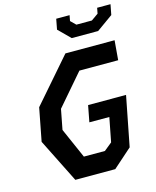

<svg xmlns="http://www.w3.org/2000/svg" viewBox="-135 -1032 914 1124"><g transform="rotate(-15 322.0 -470.0)"><path d="M179.5 0H421.5L536 -101.5L595 -403.5H365L346 -304H467L438.5 -157.5L390.5 -118.5H263L182.5 -301.5L206 -423.5L368 -611.5H603L613 -730H315L85 -465.5L46.5 -266ZM303.5 -877 374 -807H534L632.5 -877.5L644.5 -940H563.5L557 -906L514.5 -876H420.5L390 -906L396.5 -940H315.5Z"/></g></svg>

Font: Monaspace Krypton SemiBold
Style: Italic
Weight: 600
Italic angle: -11°
Designer: Riley Cran & the Lettermatic Team
Foundry: Lettermatic
Version: Version 1.101 (Monaspace Krypton)